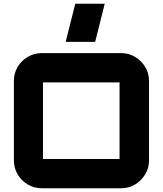

<svg xmlns="http://www.w3.org/2000/svg" viewBox="-20 -1003 868 1023"><path d="M202 0Q162 0 128 -20Q94 -40 74 -74Q54 -108 54 -148V-572Q54 -613 74 -646.5Q94 -680 128 -700Q162 -720 202 -720H626Q666 -720 699.5 -700Q733 -680 753.5 -646.5Q774 -613 774 -572V-148Q774 -108 753.5 -74Q733 -40 699.5 -20Q666 0 626 0ZM209 -156H617Q617 -156 617 -156Q617 -156 617 -156V-564Q617 -564 617 -564Q617 -564 617 -564H209Q209 -564 209 -564Q209 -564 209 -564V-156Q209 -156 209 -156Q209 -156 209 -156ZM330 -780 381 -983H538L487 -780Z"/></svg>

Font: Orbitron Black
Style: Regular
Weight: 900
Designer: Matt McInerney
Foundry: The League of Moveable Type
Version: Version 2.001